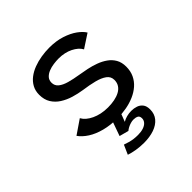

<svg xmlns="http://www.w3.org/2000/svg" viewBox="-186 -665 1022 1022"><g transform="rotate(-45 325.0 -154.0)"><path d="M323.5 11Q270 11 226 -0.5Q182 -12 150.5 -32.2Q119 -52.5 101.5 -77.5L180.5 -131.5Q188.5 -117 202.2 -105.2Q216 -93.5 235 -84.5Q254 -75.5 277.2 -70.5Q300.5 -65.5 327.5 -65.5Q353.5 -65.5 376.5 -70Q399.5 -74.5 417.2 -84Q435 -93.5 445 -108.8Q455 -124 455 -145Q455 -171 434 -186.2Q413 -201.5 377.8 -210.5Q342.5 -219.5 298.5 -225.5Q265.5 -230.5 233.2 -240.2Q201 -250 174.2 -267Q147.5 -284 131.5 -309.8Q115.5 -335.5 115.5 -372.5Q115.5 -402 128 -425Q140.5 -448 162 -464.5Q183.5 -481 211.2 -491.5Q239 -502 269.8 -507Q300.5 -512 331 -512Q382.5 -512 423.2 -498.8Q464 -485.5 491.8 -465.5Q519.5 -445.5 532 -424.5L455.5 -374.5Q448.5 -388 435.8 -399Q423 -410 406 -418.5Q389 -427 368.5 -431.5Q348 -436 325.5 -436Q308 -436 287.2 -433.2Q266.5 -430.5 248.5 -423.2Q230.5 -416 219 -403.5Q207.5 -391 207.5 -371.5Q207.5 -348.5 225 -334.2Q242.5 -320 272.8 -311.5Q303 -303 341 -297Q366.5 -293 395.2 -287Q424 -281 451.2 -271Q478.5 -261 500.8 -245.2Q523 -229.5 536.2 -206.5Q549.5 -183.5 549.5 -150.5Q549.5 -117 537 -90.8Q524.5 -64.5 502.5 -45.2Q480.5 -26 451.8 -13.5Q423 -1 390.2 5Q357.5 11 323.5 11ZM329 203.5Q314.5 203.5 300 202.2Q285.5 201 271.8 198.8Q258 196.5 246 193.5Q234 190.5 223.5 187L247 134Q261.5 139 275.5 143Q289.5 147 304.5 149Q319.5 151 337 151Q360 151 377.5 145.2Q395 139.5 404.8 128.5Q414.5 117.5 414.5 103.5Q414.5 86.5 403.8 81Q393 75.5 377 75.5Q366.5 75.5 354.8 79Q343 82.5 332.5 88Q322 93.5 315.5 99.5L263 85.5L293.5 0H356L326.5 77L320 67Q325.5 58 337.8 50.8Q350 43.5 366.8 39Q383.5 34.5 402 34.5Q421.5 34.5 439 40.5Q456.5 46.5 467.5 60.8Q478.5 75 478.5 100.5Q478.5 134 459.5 157Q440.5 180 406.8 191.8Q373 203.5 329 203.5Z"/></g></svg>

Font: Trispace Thin
Style: Regular
Weight: 400
Version: Version 1.210